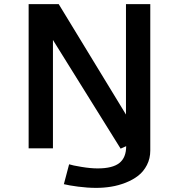

<svg xmlns="http://www.w3.org/2000/svg" viewBox="-20 -720 890 932"><path d="M447 192Q405 192 359.2 186Q313.5 180 290 174L315.5 77.5Q331.5 83 375.8 90.2Q420 97.5 454 97.5Q526.5 97.5 559.5 71.2Q592.5 45 592.5 -10.5L565.5 1.5L237 -526V0H119V-700H265L591.5 -164V-700H709.5V10.5Q709.5 49.5 693.2 81Q677 112.5 651 132.8Q625 153 590 166.8Q555 180.5 519.5 186.2Q484 192 447 192Z"/></svg>

Font: League Mono Wide Medium
Style: Regular
Weight: 500
Width: 8
Designer: Tyler Finck
Foundry: The League of Moveable Type / Tyler Finck
Version: Version 2.210